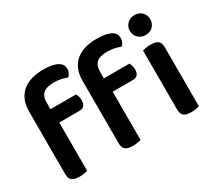

<svg xmlns="http://www.w3.org/2000/svg" viewBox="-130 -929 1313 1180"><g transform="rotate(-30 526.5 -339.0)"><path d="M186 -442H367Q372 -434 376 -421.5Q380 -409 380 -394Q380 -368 368 -356Q356 -344 336 -344H192V-1Q183 1 168 4Q153 7 134 7Q99 7 82 -6Q65 -19 65 -52V-494Q65 -542 80 -576Q95 -610 122 -632Q149 -654 186 -664.5Q223 -675 267 -675Q400 -675 400 -605Q400 -589 393.5 -576.5Q387 -564 378 -556Q359 -564 335.5 -569Q312 -574 286 -574Q234 -574 210 -554Q186 -534 186 -489ZM565 -442H746Q751 -434 755 -421.5Q759 -409 759 -394Q759 -368 747 -356Q735 -344 715 -344H571V-1Q562 1 547 4Q532 7 513 7Q478 7 461 -6Q444 -19 444 -52V-494Q444 -542 459 -576Q474 -610 501 -632Q528 -654 565 -664.5Q602 -675 646 -675Q779 -675 779 -605Q779 -589 772.5 -576.5Q766 -564 757 -556Q738 -564 714.5 -569Q691 -574 665 -574Q613 -574 589 -554Q565 -534 565 -489ZM859 -470Q867 -472 882.5 -475Q898 -478 916 -478Q952 -478 968.5 -465Q985 -452 985 -419V-1Q977 1 961.5 4Q946 7 928 7Q892 7 875.5 -6Q859 -19 859 -52ZM849 -615Q849 -644 869.5 -664.5Q890 -685 922 -685Q954 -685 974 -664.5Q994 -644 994 -615Q994 -585 974 -564.5Q954 -544 922 -544Q890 -544 869.5 -564.5Q849 -585 849 -615Z"/></g></svg>

Font: Baloo Chettan 2 SemiBold
Style: Regular
Weight: 600
Designer: Maithili Shingre, Unnati Kotecha and Ek Type
Foundry: Ek Type
Version: Version 1.640;hotconv 1.0.111;makeotfexe 2.5.65597; ttfautoh